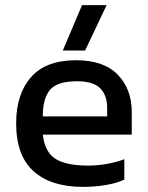

<svg xmlns="http://www.w3.org/2000/svg" viewBox="-20 -719 577 749"><path d="M225 -522 300 -699H396L312 -522ZM303 10Q179 10 111 -51Q43 -112 43 -238Q43 -352 101 -418Q159 -484 277 -484Q385 -484 439.5 -427.5Q494 -371 494 -282V-194H147Q155 -125 197 -99Q239 -73 325 -73Q361 -73 399 -80Q437 -87 465 -98V-18Q433 -4 391.5 3Q350 10 303 10ZM147 -265H398V-298Q398 -347 371 -374.5Q344 -402 280 -402Q204 -402 175.5 -369Q147 -336 147 -265Z"/></svg>

Font: Kanit
Style: Regular
Weight: 400
Designer: Katatrad Team
Foundry: CadsonDemak
Version: Version 2.000; ttfautohint (v1.8.3)